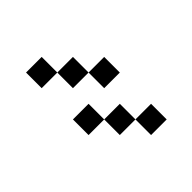

<svg xmlns="http://www.w3.org/2000/svg" viewBox="-22 -740 543 543"><g transform="rotate(45 250.0 -468.0)"><path d="M250 -500V-562.5H187.5V-500H125V-437.5H62.5V-375H125V-437.5H187.5V-500ZM437.5 -500V-562.5H375V-500H312.5V-437.5H250V-375H312.5V-437.5H375V-500Z"/></g></svg>

Font: CalcUnifontExMono
Style: Regular
Weight: 500
Version: Version 15.0.06